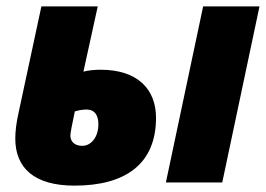

<svg xmlns="http://www.w3.org/2000/svg" viewBox="-20 -573 835 603"><path d="M214 10C374 10 470 -58 470 -203C470 -292 413 -354 296 -354C276 -354 257 -352 242 -348L287 -553H110L39 -222C31 -187 28 -160 28 -138C28 -45 88 10 214 10ZM501 0H678L795 -553H618ZM238 -115C213 -115 201 -130 201 -147C201 -156 207 -185 215 -223C227 -227 241 -229 252 -229C278 -229 289 -210 289 -183C289 -143 267 -115 238 -115Z"/></svg>

Font: Noto Sans UI SemiCondensed Black
Style: Italic
Weight: 900
Width: 4
Italic angle: -372°
Designer: Monotype Design Team
Foundry: Monotype Imaging Inc.
Version: Version 1.901